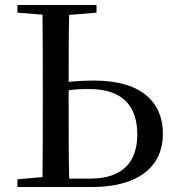

<svg xmlns="http://www.w3.org/2000/svg" viewBox="-20 -752 700 772"><path d="M50 0H348C543 0 635 -87 635 -214C635 -340 550 -428 359 -428C322 -428 288 -426 256 -423C256 -508 256 -600 258 -692L368 -701V-732H50V-701L151 -693C152 -593 152 -493 152 -392V-339C152 -239 152 -140 151 -40L50 -31ZM256 -389C283 -393 310 -394 338 -394C477 -394 532 -322 532 -211C532 -97 469 -34 344 -34H258C256 -134 256 -237 256 -339Z"/></svg>

Font: Noto Serif CJK SC Medium
Style: Regular
Weight: 500
Designer: Ryoko NISHIZUKA 西塚涼子 (kana & ideographs); Frank Grießhammer (Latin, Greek & Cyrillic); Wenlong ZHANG 张文龙 (bopomofo); San
Foundry: Adobe
Version: Version 2.001;hotconv 1.1.0;makeotfexe 2.6.0